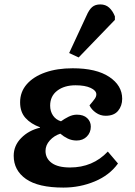

<svg xmlns="http://www.w3.org/2000/svg" viewBox="-20 -835 611 869"><path d="M267 14Q153 14 97.5 -25Q42 -64 42 -130Q42 -176 76 -210.5Q110 -245 161 -257V-259Q120 -274 95.5 -301Q71 -328 71 -372Q71 -419 101 -453.5Q131 -488 184.5 -507Q238 -526 309 -526Q416 -526 474.5 -487Q533 -448 533 -388Q533 -356 514.5 -333.5Q496 -311 458 -311Q434 -311 414 -325Q394 -339 385 -358Q402 -378 409 -388Q416 -398 416 -408Q416 -425 390.5 -437Q365 -449 322 -449Q271 -449 239 -424.5Q207 -400 207 -357Q207 -331 220 -312Q233 -293 256 -286Q271 -297 290 -306.5Q309 -316 328 -316Q358 -316 374.5 -300.5Q391 -285 391 -262Q391 -235 373 -217Q355 -199 327 -199Q305 -199 286.5 -208Q268 -217 253 -230Q225 -221 205.5 -199.5Q186 -178 186 -152Q186 -118 214 -97.5Q242 -77 297 -77Q400 -77 468 -149L514 -95Q476 -42 409 -14Q342 14 267 14ZM336 -575 293 -595 371 -763Q383 -791 397 -803Q411 -815 434 -815Q458 -815 474 -800.5Q490 -786 500 -761V-745Z"/></svg>

Font: Literata 12pt
Style: Bold Italic
Weight: 700
Italic angle: -2°
Designer: Latin by Veronika Burian and Jose Scaglione. Greek by Irene Vlachou. Cyrillic by Vera Evstafieva
Foundry: TypeTogether
Version: Version 3.002